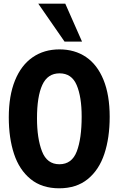

<svg xmlns="http://www.w3.org/2000/svg" viewBox="-20 -1002 640 1038"><path d="M27.5 -367.5Q27.5 -484.5 61 -567Q94.5 -649.5 156.2 -692.2Q218 -735 301.5 -735Q384 -735 445 -693.8Q506 -652.5 539.5 -570.5Q573 -488.5 573 -370.5Q573 -257 544.2 -170.2Q515.5 -83.5 454.5 -33.8Q393.5 16 300 16Q206.5 16 145.5 -33.8Q84.5 -83.5 56 -169.5Q27.5 -255.5 27.5 -367.5ZM421.5 -372Q421.5 -478.5 394.5 -542Q367.5 -605.5 302 -605.5Q237.5 -605.5 208.8 -543Q180 -480.5 180 -362.5Q180 -254 207 -184Q234 -114 301 -114Q368.5 -114 395 -183.2Q421.5 -252.5 421.5 -372ZM187 -982H333L423.5 -777H329Z"/></svg>

Font: JuliaMono ExtraBold
Style: Regular
Weight: 800
Monospace: yes
Designer: cormullion
Foundry: corm
Version: Version 0.055; ttfautohint (v1.8.4)